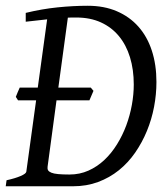

<svg xmlns="http://www.w3.org/2000/svg" viewBox="-20 -650 586 670"><path d="M525.9 -363.8Q525.9 -320.8 517.6 -277.1Q509.3 -233.4 492.7 -193.1Q476.1 -152.8 451.7 -117.4Q427.2 -82 394.8 -55.9Q362.3 -29.8 322.3 -14.9Q282.2 0 234.9 0H0L2.9 -21Q33.7 -27.8 52.2 -35.9Q70.8 -43.9 71.8 -50.8L106 -299.8H43L35.2 -312L41.5 -327.6Q44.9 -336.4 48.8 -344.2H111.8L144.5 -582.5L69.8 -574.2V-605Q126 -618.7 180.9 -624.3Q235.8 -629.9 286.1 -629.9Q343.3 -629.9 387.7 -610.8Q432.1 -591.8 462.9 -557.1Q493.7 -522.5 509.8 -473.4Q525.9 -424.3 525.9 -363.8ZM246.1 -588.9H231.4Q224.1 -588.9 216.8 -588.4L183.6 -344.2H296.9L306.2 -333L292 -299.8H177.2L146 -67.9Q145 -60.5 147.9 -55.7Q150.9 -50.8 159.2 -47.4Q167.5 -43.9 182.9 -42.5Q198.2 -41 222.2 -41Q258.3 -41 288.8 -54.7Q319.3 -68.4 344.2 -91.8Q369.1 -115.2 388.4 -146.5Q407.7 -177.7 420.7 -212.6Q433.6 -247.6 440.2 -284.2Q446.8 -320.8 446.8 -355Q446.8 -407.2 433.6 -450.2Q420.4 -493.2 395 -523.9Q369.6 -554.7 332.3 -571.8Q294.9 -588.9 246.1 -588.9Z"/></svg>

Font: Gentium Plus Afr
Style: Italic
Weight: 400
Italic angle: -8°
Designer: J. Victor Gaultney, Annie Olsen, Iska Routamaa, Becca Hirsbrunner
Foundry: SIL International
Version: Version 5.000